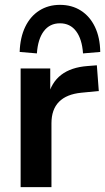

<svg xmlns="http://www.w3.org/2000/svg" viewBox="-20 -771 433 791"><path d="M65 0V-489H187V-371H177Q191 -431 232 -462.5Q273 -494 341 -499L379 -502L387 -396L315 -389Q254 -383 223 -351.5Q192 -320 192 -263V0ZM132 -551 61 -557Q63 -617 84 -660.5Q105 -704 142 -727.5Q179 -751 227 -751Q276 -751 313 -727.5Q350 -704 371 -660.5Q392 -617 393 -557L322 -551Q318 -610 293.5 -642.5Q269 -675 227 -675Q185 -675 160.5 -642.5Q136 -610 132 -551Z"/></svg>

Font: Nunito Sans 12pt ExtraLight
Style: Regular
Weight: 200
Designer: Vernon Adams
Foundry: Vernon Adams
Version: Version 3.101;gftools[0.9.27]